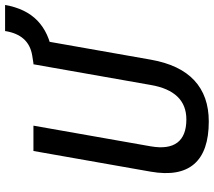

<svg xmlns="http://www.w3.org/2000/svg" viewBox="-64 -784 857 770"><g transform="rotate(-90 365.0 -398.5)"><path d="M507.3 -612.8 496.6 -693.4 527.3 -698.2Q569.8 -705.1 594.2 -732.4Q618.7 -759.8 626 -807.1H730.5Q716.3 -724.6 668 -677.7Q619.6 -630.9 537.6 -617.7ZM263.2 9.8Q143.1 9.8 92.5 -49.1Q42 -107.9 62 -222.7L145 -693.4H246.6L163.6 -222.7Q151.4 -152.3 178.7 -116.2Q206.1 -80.1 271.5 -80.1Q328.6 -80.1 363 -116Q397.5 -151.9 409.7 -222.7L492.7 -693.4H594.2L511.2 -222.7Q490.7 -106.4 428.2 -48.3Q365.7 9.8 263.2 9.8Z"/></g></svg>

Font: Cascadia Code
Style: Italic
Weight: 400
Italic angle: -10°
Designer: Aaron Bell
Foundry: Saja Typeworks
Version: Version 2407.024